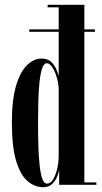

<svg xmlns="http://www.w3.org/2000/svg" viewBox="-20 -770 427 800"><path d="M160 10Q125 10 95.2 -15Q65.5 -40 47.5 -98.8Q29.5 -157.5 29.5 -259Q29.5 -355 47.2 -413.8Q65 -472.5 93.2 -499.2Q121.5 -526 153.5 -526Q179 -526 193.8 -511.5Q208.5 -497 215.5 -479.5Q222.5 -462 224.5 -454V-637.5H102V-647.5H224.5V-739.5H178.5V-750H331.5V-647.5H375.5V-637.5H331.5V-10H381.5V0H226.5V-61.5Q224.5 -50 217.8 -33.2Q211 -16.5 197 -3.2Q183 10 160 10ZM175.5 -5Q195.5 -5 209 -37.5Q222.5 -70 224.5 -112.5V-404Q222.5 -428 215.2 -451.5Q208 -475 197.2 -490.8Q186.5 -506.5 175 -506.5Q162.5 -506.5 155.2 -484Q148 -461.5 144.2 -424.5Q140.5 -387.5 139.5 -343.5Q138.5 -299.5 138.5 -257Q138.5 -210 139.8 -165Q141 -120 144.8 -84Q148.5 -48 155.8 -26.5Q163 -5 175.5 -5Z"/></svg>

Font: Imbue 100pt SemiBold
Style: Regular
Weight: 600
Designer: Tyler Finck
Foundry: Etcetera Type Company
Version: Version 1.102; ttfautohint (v1.8.3)